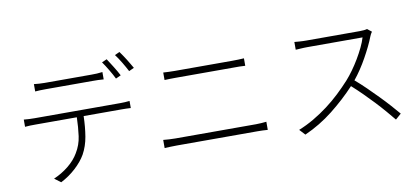

<svg xmlns="http://www.w3.org/2000/svg" viewBox="-77 -1120 3155 1441"><g transform="rotate(-10 1500.0 -399.5)"><path d="M827 -651Q820 -666 810 -684Q800 -702 789 -720.5Q778 -739 766.5 -757Q755 -775 745 -789L783 -806Q792 -792 803 -775Q814 -758 825.5 -739.5Q837 -721 847.5 -703Q858 -685 866 -669ZM295 -664Q247 -664 213 -661V-717Q233 -715 251.5 -713.5Q270 -712 293 -712H651Q670 -712 692.5 -713Q715 -714 735 -717V-661Q715 -663 692.5 -663.5Q670 -664 651 -664ZM828 -464Q844 -464 862.5 -465Q881 -466 898 -468V-414Q883 -415 864 -415.5Q845 -416 828 -416H539Q537 -333 525 -261.5Q513 -190 481 -132Q453 -83 401.5 -35.5Q350 12 287 44L239 8Q300 -18 351.5 -59.5Q403 -101 432 -151Q467 -208 476 -274Q485 -340 487 -416H174Q151 -416 131.5 -415.5Q112 -415 92 -413V-468Q112 -466 131.5 -465Q151 -464 174 -464ZM887 -843Q897 -829 909 -811.5Q921 -794 932.5 -775.5Q944 -757 954.5 -739Q965 -721 973 -707L934 -689Q917 -722 894.5 -759.5Q872 -797 850 -826Z M1096 -136Q1119 -134 1141 -132.5Q1163 -131 1189 -131H1803Q1823 -131 1842.5 -132.5Q1862 -134 1882 -136V-74Q1843 -77 1803 -77H1189Q1163 -77 1141 -76Q1119 -75 1096 -74ZM1184 -634Q1205 -633 1226 -632Q1247 -631 1270 -631H1707Q1758 -631 1799 -634V-577Q1779 -579 1755 -579Q1731 -579 1707 -579H1270Q1246 -579 1225.5 -578.5Q1205 -578 1184 -577Z M2780 -664Q2776 -659 2770 -648.5Q2764 -638 2762 -631Q2749 -597 2730 -558Q2711 -519 2688.5 -478.5Q2666 -438 2640 -399Q2614 -360 2587 -327Q2628 -292 2670 -251Q2712 -210 2751.5 -169.5Q2791 -129 2825.5 -90.5Q2860 -52 2886 -21L2843 17Q2817 -15 2783.5 -54Q2750 -93 2712 -133.5Q2674 -174 2633.5 -214Q2593 -254 2554 -289Q2471 -200 2371 -121Q2271 -42 2154 10L2114 -33Q2174 -57 2231 -90.5Q2288 -124 2340.5 -163.5Q2393 -203 2439.5 -247Q2486 -291 2527 -336Q2553 -365 2580 -402.5Q2607 -440 2631 -480.5Q2655 -521 2674 -560.5Q2693 -600 2703 -634H2284Q2272 -634 2257 -633.5Q2242 -633 2228.5 -632Q2215 -631 2205 -630.5Q2195 -630 2193 -630V-689Q2195 -689 2205.5 -688Q2216 -687 2229.5 -686Q2243 -685 2257.5 -684.5Q2272 -684 2284 -684H2689Q2727 -684 2747 -690Z"/></g></svg>

Font: SpoqaHanSansJP-Light
Style: Regular
Weight: 300
Designer: [Source Han Sans]
Ryoko NISHIZUKA  (kana & ideographs); Paul D. Hunt (Latin, Greek & Cyrillic); Wenlong ZHANG  (bopomofo
Foundry: Spoqa (http://bi.spoqa.com)
Version: Version 1.002.20150607